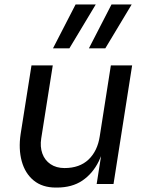

<svg xmlns="http://www.w3.org/2000/svg" viewBox="-20 -830 668 866"><path d="M236 16H232Q171 16 132 -16Q93 -48 78 -103Q63 -158 73 -225L122 -535H218L166 -206Q160 -168 171 -137.5Q182 -107 208 -89.5Q234 -72 271 -72Q339 -72 379.5 -110.5Q420 -149 430 -216L480 -535H576L492 0H416L452 -229H464Q453 -158 425.5 -102.5Q398 -47 351.5 -15.5Q305 16 236 16ZM455 -612H381L483 -810H574ZM293 -612H219L321 -810H412Z"/></svg>

Font: Sora Variable Italic
Style: Regular
Weight: 400
Designer: Jonathan Barnbrook, Julián Moncada
Foundry: Barnbrook Fonts
Version: Version 2.000